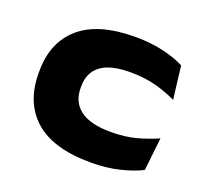

<svg xmlns="http://www.w3.org/2000/svg" viewBox="-96 -615 800 748"><g transform="rotate(20 304.0 -241.0)"><path d="M349 18.5Q193 18.5 116 -49.2Q39 -117 39 -240.5V-248Q39 -367.5 115.8 -434.2Q192.5 -501 347 -501Q389.5 -501 427 -495.2Q464.5 -489.5 496 -479.5Q527.5 -469.5 550.5 -457.5L567 -320.5Q529.5 -339 482 -352Q434.5 -365 375.5 -365Q291 -365 251.8 -334.8Q212.5 -304.5 212.5 -248V-241Q212.5 -183 254.2 -151.5Q296 -120 381 -120Q438.5 -120 484 -132Q529.5 -144 572 -163L557 -26.5Q520 -7.5 466.5 5.5Q413 18.5 349 18.5Z"/></g></svg>

Font: Anek Latin Expanded
Style: Bold
Weight: 700
Width: 7
Designer: Yesha Goshar
Foundry: Ek Type
Version: Version 1.003